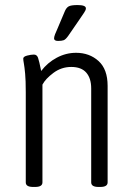

<svg xmlns="http://www.w3.org/2000/svg" viewBox="-20 -738 525 760"><path d="M111 2Q82 2 82 -16V-373Q82 -420 79.5 -446.5Q77 -473 74.5 -486.5Q72 -500 72 -506Q72 -514 87.5 -518Q103 -522 114 -522Q126 -522 130.5 -509.5Q135 -497 143 -457Q168 -490 204.5 -509.5Q241 -529 281 -529Q334 -529 370 -496.5Q406 -464 406 -398V-16Q406 2 377 2H370Q341 2 341 -16V-388Q341 -428 321.5 -450.5Q302 -473 262 -473Q223 -473 191.5 -449.5Q160 -426 148 -403V-16Q148 2 119 2ZM210 -576Q194 -576 194 -586Q194 -592 198 -602.5Q202 -613 206 -621L236 -692Q242 -707 251.5 -712.5Q261 -718 287 -718Q320 -718 320 -705Q320 -698 313 -688Q306 -678 294 -660L250 -596Q240 -582 232.5 -579Q225 -576 210 -576Z"/></svg>

Font: Asap Condensed Light
Style: Regular
Weight: 300
Width: 3
Designer: Pablo Cosgaya
Foundry: Omnibus-Type
Version: Version 3.001; ttfautohint (v1.8.4.7-5d5b)